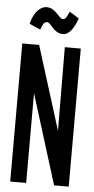

<svg xmlns="http://www.w3.org/2000/svg" viewBox="-56 -829 424 863"><g transform="rotate(5 156.5 -397.5)"><path d="M224 -784C215 -765 210 -748 197 -748C177 -748 161 -795 120 -795C87 -795 61 -762 49 -714L99 -692C107 -715 113 -728 127 -728C146 -728 158 -681 202 -681C231 -681 252 -714 267 -757ZM24 0H96V-405L222 0H288V-623H216L218 -246L100 -623H24Z"/></g></svg>

Font: Inconsolata ExtraCondensed
Style: Bold
Weight: 700
Width: 2
Monospace: yes
Designer: Raph Levien, Cyreal, Brenton Simpson
Foundry: Raph Levien, Cyreal, Google
Version: Version 3.100